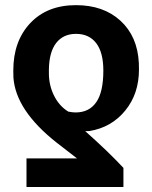

<svg xmlns="http://www.w3.org/2000/svg" viewBox="-20 -558 604 761"><path d="M85 183.1V69.8H285.2L205.1 7.8Q42.5 -120.1 33.2 -250.5L32.7 -278.3Q32.7 -395 99.9 -466.3Q167 -537.6 281.2 -537.6Q390.1 -537.6 457.5 -475.8Q524.9 -414.1 530.3 -308.6L530.8 -282.2Q530.8 -186 476.1 -119.4Q421.4 -52.7 334.5 -38.6L317.9 -38.1Q407.7 41.5 469.2 107.4V183.1ZM389.6 -278.3Q389.6 -350.1 361.3 -387Q333 -423.8 281.2 -423.8Q231 -423.8 202.9 -387.9Q174.8 -352.1 173.8 -282.2V-268.1Q173.8 -219.7 194.3 -178.7Q214.8 -137.7 250.5 -115.7Q266.6 -112.3 279.8 -112.3Q333 -112.3 361.3 -152.6Q389.6 -192.9 389.6 -278.3Z"/></svg>

Font: Roboto
Style: Bold
Weight: 700
Designer: Google
Version: Version 2.134; 2016; ttfautohint (v1.6)